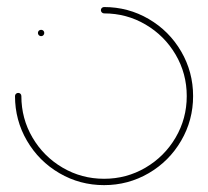

<svg xmlns="http://www.w3.org/2000/svg" viewBox="-20 -539 606 559"><path d="M90.4 -443Q90.4 -447 93.1 -449.6Q95.9 -452.2 99.6 -452.2Q103.7 -452.2 106.3 -449.6Q108.9 -447 108.9 -443Q108.9 -439.3 106.3 -436.5Q103.7 -433.7 99.6 -433.7Q95.9 -433.7 93.1 -436.5Q90.4 -439.3 90.4 -443ZM273.7 -509.3Q273.7 -513.3 276.5 -515.9Q279.3 -518.5 283 -518.5Q353.3 -518.5 413 -483.7Q472.6 -448.9 507.4 -389.3Q542.2 -329.6 542.2 -259.3Q542.2 -188.9 507.4 -129.3Q472.6 -69.6 413 -34.8Q353.3 0 283 0Q212.6 0 153 -34.8Q93.3 -69.6 58.5 -129.3Q23.7 -188.9 23.7 -259.3Q23.7 -263.3 26.5 -265.9Q29.3 -268.5 33 -268.5Q37 -268.5 39.6 -265.9Q42.2 -263.3 42.2 -259.3Q42.2 -193.7 74.6 -138.5Q107 -83.3 162.2 -50.9Q217.4 -18.5 283 -18.5Q348.5 -18.5 403.7 -50.9Q458.9 -83.3 491.3 -138.5Q523.7 -193.7 523.7 -259.3Q523.7 -324.8 491.3 -380Q458.9 -435.2 403.7 -467.6Q348.5 -500 283 -500Q279.3 -500 276.5 -502.8Q273.7 -505.6 273.7 -509.3Z"/></svg>

Font: 26F Galaxy Hebrew Hairline
Style: Regular
Weight: 50
Designer: C₂₉H₂₅N₃O₅
Version: Version 1.000